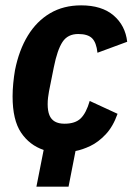

<svg xmlns="http://www.w3.org/2000/svg" viewBox="-20 -557 495 717"><path d="M116 140 143 3Q90 -15 58.5 -62Q27 -109 27 -197Q27 -220 29.5 -246Q32 -272 36 -295Q51 -370 84 -424Q117 -478 167 -507.5Q217 -537 283 -537Q360 -537 404 -499.5Q448 -462 455 -401L344 -360Q340 -398 324 -414Q308 -430 272 -430Q233 -430 213.5 -400.5Q194 -371 181 -306L163 -216Q161 -205 159.5 -193Q158 -181 158 -168Q158 -143 164.5 -127Q171 -111 185 -103Q199 -95 221 -95Q261 -95 281.5 -115Q302 -135 315 -180L419 -132Q402 -84 374.5 -55Q347 -26 317.5 -12Q288 2 262 7L236 140Z"/></svg>

Font: IBM Plex Sans Condensed
Style: Bold Italic
Weight: 700
Width: 3
Italic angle: -11.31°
Designer: Mike Abbink, Paul van der Laan, Pieter van Rosmalen
Foundry: Bold Monday
Version: Version 3.201